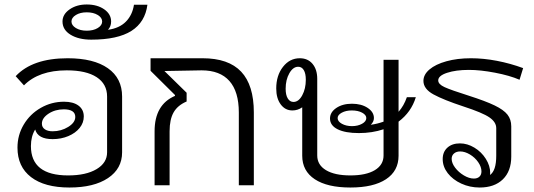

<svg xmlns="http://www.w3.org/2000/svg" viewBox="-20 -827 2385 857"><path d="M525 -396V-147Q525 -74 462 -32Q399 10 290 10Q179 10 118.5 -36.5Q58 -83 58 -168Q58 -224 86 -271Q114 -318 162 -345.5Q210 -373 266 -373Q307 -373 330.5 -355.5Q354 -338 354 -307Q354 -279 335.5 -256Q317 -233 285 -219.5Q253 -206 215 -206Q149 -206 137 -249Q118 -218 118 -175Q118 -44 284 -44Q364 -44 411 -72Q458 -100 458 -147V-396Q458 -452 411.5 -482.5Q365 -513 278 -513Q153 -513 87 -446L50 -487Q125 -567 282 -567Q398 -567 461.5 -522.5Q525 -478 525 -396ZM167 -275Q167 -259 180 -250Q193 -241 215 -241Q253 -241 284.5 -260.5Q316 -280 316 -305Q316 -322 303 -330.5Q290 -339 265 -339Q226 -339 196.5 -319.5Q167 -300 167 -275Z M638 -806Q628 -728 566.5 -689Q505 -650 387 -650Q331 -650 295 -672Q259 -694 259 -731Q259 -763 290.5 -785Q322 -807 367 -807Q414 -807 445 -785.5Q476 -764 476 -731Q476 -709 462 -694Q513 -701 542 -730.5Q571 -760 578 -806ZM436 -731Q436 -748 416.5 -760Q397 -772 367 -772Q338 -772 318.5 -760Q299 -748 299 -731Q299 -714 318.5 -702Q338 -690 367 -690Q397 -690 416.5 -702Q436 -714 436 -731Z M670 -241Q670 -360 761 -399V-403L652 -511V-567H884Q1000 -567 1056.5 -507Q1113 -447 1113 -325V0H1046V-325Q1046 -418 1004 -465.5Q962 -513 880 -513L714 -510L813 -413V-374Q773 -357 755 -325.5Q737 -294 737 -241V0H670Z M1759 -284V-132Q1759 -64 1703 -27Q1647 10 1544 10Q1441 10 1385 -27Q1329 -64 1329 -132V-348Q1309 -334 1285 -334Q1253 -334 1233 -361Q1213 -388 1213 -432Q1213 -490 1243 -528.5Q1273 -567 1318 -567Q1354 -567 1375 -542Q1396 -517 1396 -475V-133Q1396 -91 1435 -67.5Q1474 -44 1544 -44Q1614 -44 1653 -67.5Q1692 -91 1692 -133V-250Q1641 -233 1582 -233Q1521 -233 1487 -250Q1453 -267 1453 -298Q1453 -326 1481 -345Q1509 -364 1551 -364Q1593 -364 1621 -345.5Q1649 -327 1649 -300Q1649 -284 1635 -270Q1664 -274 1692 -284V-560H1759V-328Q1783 -355 1796 -393H1836Q1816 -327 1759 -284ZM1345 -471Q1345 -499 1336 -514Q1327 -529 1311 -529Q1288 -529 1271.5 -500Q1255 -471 1255 -431Q1255 -403 1264.5 -387.5Q1274 -372 1290 -372Q1313 -372 1329 -401.5Q1345 -431 1345 -471ZM1615 -300Q1615 -314 1596.5 -324Q1578 -334 1550 -334Q1524 -334 1505.5 -324Q1487 -314 1487 -300Q1487 -285 1506 -274.5Q1525 -264 1551 -264Q1577 -264 1596 -274.5Q1615 -285 1615 -300Z M1936 -468Q1936 -451 1964.5 -438Q1993 -425 2072 -400Q2147 -376 2187.5 -356.5Q2228 -337 2245 -315.5Q2262 -294 2262 -263V-128Q2262 -63 2224.5 -26.5Q2187 10 2121 10Q2077 10 2039 -7.5Q2001 -25 1978.5 -54Q1956 -83 1956 -117Q1956 -149 1977 -168Q1998 -187 2033 -187Q2066 -187 2097.5 -168Q2129 -149 2148.5 -118Q2168 -87 2168 -55Q2168 -49 2167 -46Q2195 -65 2195 -132V-255Q2195 -282 2164.5 -303Q2134 -324 2048 -352Q1960 -381 1915 -405.5Q1870 -430 1870 -466Q1870 -494 1897 -517Q1924 -540 1972.5 -553.5Q2021 -567 2082 -567Q2138 -567 2198 -555.5Q2258 -544 2315 -523L2299 -471Q2255 -490 2189.5 -502.5Q2124 -515 2073 -515Q2015 -515 1975.5 -502Q1936 -489 1936 -468ZM2129 -62Q2129 -82 2114.5 -103Q2100 -124 2077.5 -137.5Q2055 -151 2034 -151Q2017 -151 2006.5 -142Q1996 -133 1996 -118Q1996 -99 2011.5 -78.5Q2027 -58 2050.5 -44Q2074 -30 2095 -30Q2111 -30 2120 -38.5Q2129 -47 2129 -62Z"/></svg>

Font: KoHo
Style: Regular
Weight: 400
Version: Version 1.000; ttfautohint (v1.6)